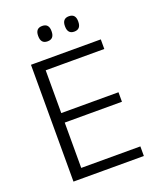

<svg xmlns="http://www.w3.org/2000/svg" viewBox="-148 -897 814 987"><g transform="rotate(-20 259.0 -403.5)"><path d="M142.5 0H81V-639H142.5ZM466 0H100V-52.5H466ZM455.5 -300.5H116V-352.5H455.5ZM463 -586.5H99V-639H463ZM203 -723Q184.5 -723 175.5 -733.5Q166.5 -744 166.5 -764V-767Q166.5 -786.5 175.5 -796.8Q184.5 -807 203 -807Q221.5 -807 230.5 -796.8Q239.5 -786.5 239.5 -767V-764Q239.5 -744 230.5 -733.5Q221.5 -723 203 -723ZM349 -723Q331 -723 322 -733.5Q313 -744 313 -764V-767Q313 -786.5 322 -796.8Q331 -807 349 -807Q367.5 -807 376.5 -796.8Q385.5 -786.5 385.5 -767V-764Q385.5 -744 376.5 -733.5Q367.5 -723 349 -723Z"/></g></svg>

Font: Anek Kannada Medium Light
Style: Regular
Weight: 300
Version: Version 1.003